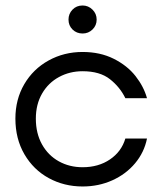

<svg xmlns="http://www.w3.org/2000/svg" viewBox="-20 -675 593 706"><path d="M36.6 -238.8Q36.6 -309.6 69.3 -365.5Q102.1 -421.4 158.7 -452.6Q215.3 -483.9 283.7 -483.9Q348.1 -483.9 397.9 -459Q447.8 -434.1 478.3 -395.3Q508.8 -356.4 520.5 -314H440.9Q421.4 -354.5 384.3 -383.8Q347.2 -413.1 283.7 -413.1Q236.3 -413.1 197 -391.8Q157.7 -370.6 134.8 -331.1Q111.8 -291.5 111.8 -238.8Q111.8 -184.6 134.5 -144Q157.2 -103.5 196.3 -81.8Q235.4 -60.1 283.7 -60.1Q342.3 -60.1 384.5 -88.9Q426.8 -117.7 440.9 -165.5H520.5Q510.3 -114.7 476.8 -74.7Q443.4 -34.7 393.1 -12Q342.8 10.7 283.7 10.7Q215.8 10.7 159.4 -20Q103 -50.8 69.8 -107.7Q36.6 -164.6 36.6 -238.8ZM231.9 -603Q231.9 -624.5 246.6 -639.6Q261.2 -654.8 283.7 -654.8Q304.7 -654.8 320.1 -639.6Q335.4 -624.5 335.4 -603Q335.4 -581.5 320.3 -566.7Q305.2 -551.8 283.7 -551.8Q261.7 -551.8 246.8 -566.4Q231.9 -581.1 231.9 -603Z"/></svg>

Font: Glacial Indifference
Style: Regular
Weight: 400
Designer: Alfredo Marco Pradil
Foundry: Alfredo Marco Pradil
Version: Version 1.312